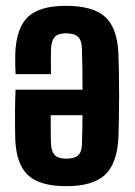

<svg xmlns="http://www.w3.org/2000/svg" viewBox="-20 -629 464 658"><path d="M205.4 -609Q298 -609 339.7 -571.7Q381.5 -534.3 385.7 -448Q386.7 -424 387.5 -385.2Q388.2 -346.4 388.2 -302.5Q388.2 -258.7 387.5 -219Q386.7 -179.4 385.7 -153.7Q380.4 -66.5 338.8 -28.8Q297.2 9 206.9 9Q117.5 9 77 -27.8Q36.5 -64.5 32.4 -148.8Q31.9 -161.2 31.6 -189.6Q31.2 -218.1 31.5 -253.3Q31.7 -288.5 33.4 -321.6H262.8Q262.8 -356.9 262.3 -391.5Q261.8 -426.2 260.8 -460.9Q260.3 -490.6 247.4 -502.7Q234.5 -514.8 205.7 -514.8Q179.4 -514.8 167.9 -502.7Q156.3 -490.6 154.8 -460.9Q154.3 -447 154.3 -424.8Q154.3 -402.7 154.8 -375H33.4Q32.6 -385.7 32.2 -408.1Q31.9 -430.6 32.4 -448Q36.5 -534.3 76.4 -571.7Q116.4 -609 205.4 -609ZM262.8 -234.1H153.8Q153.7 -212 153.9 -191.6Q154.1 -171.1 154.3 -156Q154.6 -141 154.8 -135.1Q156.3 -108.4 168.5 -96.8Q180.6 -85.2 206.9 -85.2Q235.5 -85.2 247.9 -96.8Q260.3 -108.4 260.8 -135.1Q261.8 -160.7 262.1 -185.2Q262.4 -209.6 262.8 -234.1Z"/></svg>

Font: Big Shoulders Thin
Style: Regular
Weight: 100
Designer: Patric King
Foundry: XO Type Co
Version: Version 2.002